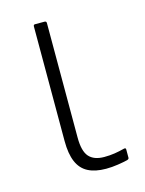

<svg xmlns="http://www.w3.org/2000/svg" viewBox="-83 -535 453 599"><g transform="rotate(-15 143.0 -235.5)"><path d="M186 11Q151 11 128 -1Q105 -13 94 -39Q83 -65 83 -106V-476Q83 -482 88 -482H119Q125 -482 125 -476V-106Q125 -62 141 -44Q157 -26 190 -26Q208 -26 224 -28.5Q240 -31 255 -35Q262 -37 262 -31V-4Q262 0 256 2Q244 5 224.5 8Q205 11 186 11Z"/></g></svg>

Font: Sofia Sans Semi Condensed ExtraLight
Style: Regular
Weight: 250
Version: Version 4.100